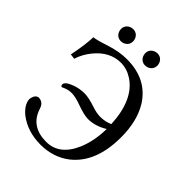

<svg xmlns="http://www.w3.org/2000/svg" viewBox="-227 -923 1058 1058"><g transform="rotate(45 302.0 -394.0)"><path d="M327.1 -752Q327.1 -782.2 355 -795.4Q365.2 -799.8 375 -799.8Q405.3 -799.8 418.5 -772Q422.9 -761.7 422.9 -752Q422.9 -721.7 395 -708.5Q384.8 -704.1 375 -704.1Q344.7 -704.1 331.5 -731.9Q327.1 -742.2 327.1 -752ZM138.2 -752Q138.2 -782.2 166 -795.4Q176.3 -799.8 186 -799.8Q216.3 -799.8 229.5 -772Q233.9 -761.7 233.9 -752Q233.9 -721.7 206.1 -708.5Q195.8 -704.1 186 -704.1Q155.8 -704.1 142.6 -731.9Q138.2 -742.2 138.2 -752ZM472.2 -307.1Q417 -272.9 359.9 -272.9Q329.1 -272.9 267.6 -295.4Q224.6 -311 195.8 -311Q172.9 -311 153.3 -303.2L133.8 -294.9Q126 -296.9 125 -307.1Q125 -329.1 174.8 -347.2Q210.4 -359.9 247.1 -359.9Q279.8 -359.9 337.4 -340.8Q372.6 -329.1 399.9 -329.1Q439.5 -329.6 471.2 -344.2Q462.4 -523.9 360.8 -592.3Q317.9 -620.6 271 -621.1Q182.6 -621.1 118.2 -540.5Q86.4 -500.5 71.8 -454.1L42 -458Q60.5 -548.3 63 -612.8Q84 -613.8 151.4 -636Q218.8 -658.2 278.8 -658.2Q436.5 -658.2 510.7 -538.6Q560.5 -456.5 561 -333Q561.5 -134.3 446.3 -43.5Q375 11.7 274.9 12.2Q172.9 11.7 102.1 -43Q56.2 -81.5 54.2 -122.1Q59.1 -160.6 84 -165Q116.7 -165 129.9 -133.8Q132.3 -127 134.8 -120.1Q168.9 -21.5 286.1 -21Q388.7 -21 439.9 -139.6Q471.2 -213.9 472.2 -307.1Z"/></g></svg>

Font: Linux Biolinum O
Style: Regular
Weight: 400
Designer: Philipp H. Poll
Foundry: Philipp H. Poll
Version: Version 1.0.4